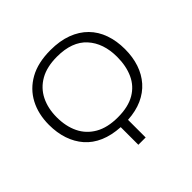

<svg xmlns="http://www.w3.org/2000/svg" viewBox="-179 -901 1078 1078"><g transform="rotate(-45 359.5 -362.5)"><path d="M361 -725Q435 -725 491 -704Q547 -683 585 -644.5Q623 -606 642 -552Q661 -498 661 -433Q661 -370 643.5 -318Q626 -266 592 -227.5Q558 -189 508 -166.5Q458 -144 392 -140V0H334V-140Q265 -144 213 -166.5Q161 -189 127 -228Q93 -267 75.5 -319Q58 -371 58 -434Q58 -519 92.5 -584.5Q127 -650 194 -687.5Q261 -725 361 -725ZM361 -673Q280 -673 226.5 -642.5Q173 -612 146 -558Q119 -504 119 -433Q119 -361 145.5 -306.5Q172 -252 226 -221Q280 -190 362 -190Q444 -190 496.5 -220.5Q549 -251 574 -306Q599 -361 599 -433Q599 -542 539.5 -607.5Q480 -673 361 -673Z"/></g></svg>

Font: Noto Sans Display Light
Style: Regular
Weight: 300
Designer: Monotype Design Team
Foundry: Monotype Imaging Inc.
Version: Version 2.003